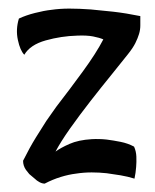

<svg xmlns="http://www.w3.org/2000/svg" viewBox="-20 -404 365 451"><path d="M309.6 -366.2Q309.6 -354.5 309.6 -344.2Q309.6 -334 306.6 -324.2Q303.7 -314.5 297.9 -302.7Q292 -291 280.3 -276.4Q266.6 -258.8 242.7 -229.5Q218.8 -200.2 192.9 -167Q167 -133.8 144.5 -102.1Q122.1 -70.3 110.4 -47.9Q122.1 -56.6 143.1 -65.9Q164.1 -75.2 195.3 -77.1Q212.9 -78.1 230.5 -76.2Q246.1 -74.2 263.2 -70.8Q280.3 -67.4 294.9 -59.6Q299.8 -48.8 300.3 -36.1Q300.8 -23.4 299.8 -11.7Q298.8 2 295.9 15.6Q280.3 10.7 263.2 7.8Q246.1 4.9 230.5 2.9Q212.9 1 195.3 1Q176.8 1 158.2 3.9Q141.6 5.9 122.6 11.7Q103.5 17.6 85 27.3Q79.1 27.3 72.8 23.9Q66.4 20.5 61.5 15.6Q55.7 10.7 48.8 4.9Q44.9 0 41 -4.9Q34.2 -14.6 34.2 -26.4Q49.8 -57.6 64 -80.6Q78.1 -103.5 88.9 -120.1Q101.6 -138.7 112.3 -153.3Q142.6 -192.4 174.3 -235.8Q206.1 -279.3 222.7 -311.5Q213.9 -315.4 198.7 -318.4Q183.6 -321.3 161.1 -320.3Q124 -319.3 87.4 -309.1Q50.8 -298.8 37.1 -275.4Q27.3 -285.2 22 -310.1Q16.6 -335 24.4 -360.4Q41 -368.2 62 -373.5Q83 -378.9 100.6 -380.9Q121.1 -383.8 142.6 -383.8Q166 -383.8 193.4 -381.8Q215.8 -379.9 246.1 -376.5Q276.4 -373 309.6 -366.2Z"/></svg>

Font: Rancho
Style: Regular
Weight: 400
Designer: Font Diner, Inc
Foundry: Font Diner, Inc
Version: Version 1.001